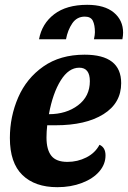

<svg xmlns="http://www.w3.org/2000/svg" viewBox="-20 -757 531 797"><path d="M483 -412Q483 -329 409.5 -283Q336 -237 211 -237H176Q173 -210 173 -186Q173 -136 193 -110.5Q213 -85 260 -85Q302 -85 338.5 -103.5Q375 -122 393 -156Q418 -145 418 -112Q418 -75 392 -45Q366 -15 320 2.5Q274 20 218 20Q125 20 73 -30.5Q21 -81 21 -184Q21 -273 55.5 -352.5Q90 -432 160 -481Q230 -530 331 -530Q483 -530 483 -412ZM183 -283Q255 -283 304 -320Q353 -357 353 -420Q353 -476 309 -476Q265 -476 232 -423Q199 -370 183 -283ZM374 -623Q374 -653 365.5 -670.5Q357 -688 332 -688Q299 -688 280 -660Q261 -632 254 -594H142Q154 -659 205 -698Q256 -737 342 -737Q414 -737 452.5 -705Q491 -673 491 -621Q491 -609 488 -594H370Q374 -613 374 -623Z"/></svg>

Font: Sansita
Style: Bold Italic
Weight: 700
Italic angle: -11°
Designer: Pablo Cosgaya
Foundry: Omnibus-Type
Version: Version 1.006